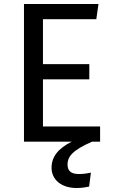

<svg xmlns="http://www.w3.org/2000/svg" viewBox="-20 -709 575 961"><path d="M100 0H339C271 34 238 76 238 131C238 189 286 232 363 232C389 232 406 229 426 225L435 155C411 160 395 162 374 162C333 162 318 144 318 114C318 78 339 44 441 0H481V-76H195V-312H427V-388H195V-613H462L473 -689H100Z"/></svg>

Font: FiraGO Unicode
Style: Regular
Weight: 400
Designer: bBox Type
Foundry: bBox Type GmbH
Version: Version 1.001;PS 001.001;hotconv 1.0.88;makeotf.lib2.5.64775